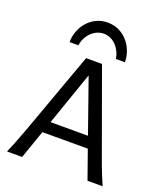

<svg xmlns="http://www.w3.org/2000/svg" viewBox="-170 -1080 1022 1193"><g transform="rotate(20 340.5 -483.5)"><path d="M334.5 -617.7 211.4 -263.7H459ZM19.5 0Q25.9 -14.6 32.7 -30.8Q39.6 -46.9 47.6 -67.1Q55.7 -87.4 65.4 -113.3Q75.2 -139.2 87.9 -173.3L283.2 -712.9H388.2L583.5 -173.3Q595.7 -139.2 605.5 -113.3Q615.2 -87.4 623.5 -67.1Q631.8 -46.9 638.7 -30.8Q645.5 -14.6 651.9 0H551.8L485.4 -188H185.1L119.6 0ZM459 -771.5Q455.1 -796.4 444.3 -818.4Q433.6 -840.3 417.5 -857.2Q401.4 -874 380.4 -883.8Q359.4 -893.6 335.4 -893.6Q311.5 -893.6 290.3 -883.8Q269 -874 252.4 -857.2Q235.8 -840.3 224.9 -818.4Q213.9 -796.4 210.9 -771.5H152.3Q152.3 -807.1 164.8 -842Q177.2 -877 200.9 -904.8Q224.6 -932.6 258.5 -949.7Q292.5 -966.8 335.4 -966.8Q377.9 -966.8 411.9 -949.7Q445.8 -932.6 469.5 -904.8Q493.2 -877 505.9 -842Q518.6 -807.1 518.6 -771.5Z"/></g></svg>

Font: Andika Viet
Style: Regular
Weight: 400
Designer: Victor Gaultney, Annie Olsen, Julie Remington, Don Collingsworth, Eric Hays, Becca Hirsbrunner
Foundry: SIL International
Version: Version 5.000